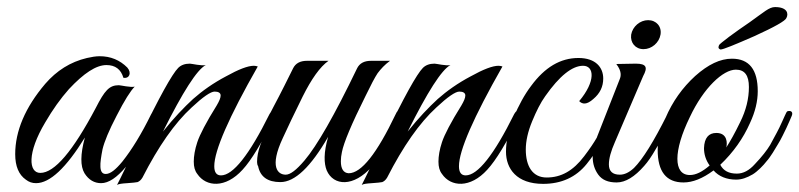

<svg xmlns="http://www.w3.org/2000/svg" viewBox="-20 -516 2261 543"><path d="M279 -24C259 -24 262 -53 270 -94C275 -115 288 -147 310 -189C332 -232 349 -259 361 -271C350 -268 321 -275 316 -275C289 -275 276 -260 251 -211C186 -88 134 -27 94 -27C61 -27 56 -83 108 -170C129 -206 151 -237 175 -264C217 -309 252 -332 281 -332C306 -332 322 -320 329 -296C346 -293 353 -310 340 -325C319 -346 293 -357 262 -357C251 -357 239 -355 226 -352C179 -341 140 -316 108 -279C51 -212 23 -145 23 -80C23 -46 33 -22 53 -8C62 -1 71 2 82 2C121 2 167 -41 220 -127C207 -79 207 -46 219 -26C231 -7 247 2 266 2C308 2 360 -60 421 -184C423 -189 424 -193 424 -196C424 -202 421 -204 416 -202C413 -201 410 -198 407 -192C380 -137 353 -93 326 -59C307 -36 292 -24 279 -24Z M709 -328C706 -329 702 -330 698 -330C681 -330 655 -320 619 -300C583 -281 552 -259 526 -236C501 -213 472 -183 441 -144C497 -256 537 -319 562 -332C551 -329 522 -336 517 -336C503 -336 492 -332 484 -324C467 -307 430 -241 374 -124C343 -58 322 -14 311 7C316 4 325 3 340 2C355 1 364 0 369 -1C374 -3 379 -7 383 -14C428 -102 474 -168 522 -212C554 -242 576 -257 587 -257C598 -257 604 -253 604 -246C604 -239 600 -230 593 -218C563 -170 545 -135 538 -114C531 -93 528 -74 528 -59C528 -44 531 -33 538 -24C563 13 618 17 666 -36C691 -63 721 -113 756 -184C766 -193 756 -218 742 -193C685 -78 639 -20 605 -20C592 -20 586 -29 586 -46C586 -90 627 -184 709 -328Z M707 -58C707 -53 708 -49 710 -46C716 -16 737 -1 773 -1C814 -1 859 -44 908 -129C895 -84 896 -54 904 -34C923 10 980 14 1032 -45C1042 -56 1053 -72 1064 -91C1076 -111 1085 -127 1090 -138L1108 -173C1120 -197 1119 -200 1111 -204C1107 -206 1103 -202 1099 -193C1046 -82 1002 -26 966 -26C951 -27 944 -39 944 -60C944 -68 945 -77 947 -86C952 -112 974 -165 1014 -245C1029 -276 1040 -297 1048 -309C1057 -321 1068 -333 1083 -344H1029C1010 -344 997 -337 990 -323C926 -190 876 -103 841 -62C818 -35 801 -22 788 -22C766 -22 741 -43 780 -126C793 -155 812 -194 836 -243C861 -293 885 -327 909 -344H848C829 -344 816 -337 809 -323C794 -293 776 -256 753 -213L735 -178C730 -167 733 -162 744 -162C719 -121 707 -87 707 -58Z M1401 -328C1398 -329 1394 -330 1390 -330C1373 -330 1347 -320 1311 -300C1275 -281 1244 -259 1218 -236C1193 -213 1164 -183 1133 -144C1189 -256 1229 -319 1254 -332C1243 -329 1214 -336 1209 -336C1195 -336 1184 -332 1176 -324C1159 -307 1122 -241 1066 -124C1035 -58 1014 -14 1003 7C1008 4 1017 3 1032 2C1047 1 1056 0 1061 -1C1066 -3 1071 -7 1075 -14C1120 -102 1166 -168 1214 -212C1246 -242 1268 -257 1279 -257C1290 -257 1296 -253 1296 -246C1296 -239 1292 -230 1285 -218C1255 -170 1237 -135 1230 -114C1223 -93 1220 -74 1220 -59C1220 -44 1223 -33 1230 -24C1255 13 1310 17 1358 -36C1383 -63 1413 -113 1448 -184C1458 -193 1448 -218 1434 -193C1377 -78 1331 -20 1297 -20C1284 -20 1278 -29 1278 -46C1278 -90 1319 -184 1401 -328Z M1618 -230C1627 -221 1639 -219 1658 -236C1677 -252 1686 -271 1686 -294C1686 -325 1665 -352 1616 -352C1565 -352 1521 -326 1482 -273C1463 -248 1447 -218 1432 -183C1418 -148 1411 -116 1411 -87C1411 -39 1441 4 1516 4C1568 4 1609 -15 1639 -52C1672 -93 1687 -124 1704 -161C1713 -180 1718 -191 1718 -194C1718 -201 1710 -209 1701 -190C1687 -162 1676 -141 1668 -127C1660 -113 1648 -95 1632 -74C1601 -33 1567 -14 1526 -14C1486 -14 1467 -46 1467 -93C1467 -117 1473 -144 1485 -173C1497 -202 1509 -226 1522 -244C1562 -301 1598 -330 1629 -330C1661 -330 1665 -286 1618 -230Z M1765 -418C1762 -395 1777 -377 1800 -377C1823 -377 1844 -395 1848 -418C1852 -441 1836 -459 1813 -459C1790 -459 1769 -441 1765 -418ZM1733 -22C1712 -22 1702 -32 1702 -51C1702 -68 1708 -89 1719 -114L1799 -301C1812 -325 1809 -336 1778 -336L1723 -335C1739 -314 1736 -301 1733 -293L1669 -130C1652 -87 1651 -51 1672 -22C1683 -7 1700 0 1724 0C1749 0 1775 -16 1802 -47C1812 -58 1823 -74 1835 -95C1848 -116 1856 -132 1860 -141C1865 -150 1870 -161 1875 -172C1886 -196 1884 -198 1881 -201C1876 -205 1872 -202 1867 -192C1829 -116 1798 -66 1773 -41C1759 -28 1746 -22 1733 -22Z M2050 -350C2017 -350 1983 -334 1946 -301C1910 -268 1882 -229 1862 -182C1847 -150 1840 -120 1840 -92C1840 -31 1864 0 1913 0C1939 0 1967 -11 1998 -34C2013 -17 2035 -8 2062 -8C2077 -8 2092 -13 2109 -23C2122 -31 2139 -48 2148 -60C2159 -72 2173 -96 2180 -108C2188 -120 2200 -146 2204 -154L2213 -174L2219 -188C2223 -197 2219 -203 2211 -202C2204 -202 2205 -200 2192 -172C2180 -145 2175 -138 2158 -106C2149 -91 2135 -73 2115 -52C2099 -34 2082 -25 2064 -25C2041 -25 2026 -33 2017 -50C2054 -85 2082 -125 2101 -168C2116 -200 2123 -230 2123 -258C2123 -319 2099 -350 2050 -350ZM2061 -319C2086 -319 2098 -303 2098 -270C2098 -237 2090 -204 2073 -170C2058 -139 2045 -116 2034 -99C2037 -110 2038 -140 2006 -140C1984 -140 1972 -126 1971 -97C1971 -80 1976 -63 1987 -48C1966 -30 1948 -21 1931 -21C1884 -21 1884 -89 1931 -185C1970 -268 2025 -319 2061 -319ZM2018 -376C2025 -376 2057 -389 2114 -414C2171 -440 2201 -457 2204 -465C2211 -478 2206 -496 2172 -496C2155 -496 2141 -482 2100 -453C2079 -439 2060 -425 2042 -412C2025 -399 2015 -391 2014 -389C2013 -387 2012 -385 2012 -382C2012 -378 2017 -376 2018 -376Z"/></svg>

Font: VL Great Vibes
Style: Regular
Weight: 400
Designer: Robert E. Leuschke
Foundry: Robert E. Leuschke
Version: Version 1.001